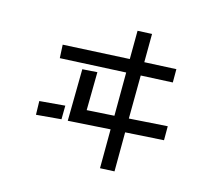

<svg xmlns="http://www.w3.org/2000/svg" viewBox="-114 -903 1227 1101"><g transform="rotate(15 500.0 -352.5)"><path d="M569 -173 319 -157 323 -464 411 -470 408 -244 570 -254 571 -511 182 -492 178 -571 571 -591 572 -759 657 -763 656 -595 844 -604V-525L656 -516L654 -260L881 -275V-192L654 -178L653 54L568 58ZM132 -224 283 -237 282 -156 134 -143Z"/></g></svg>

Font: Moralerspace Krypton JPDOC
Style: Regular
Weight: 400
Version: v0.0.6; ttfautohint (v1.8.4.7-5d5b-dirty) -l 6 -r 45 -G 200 